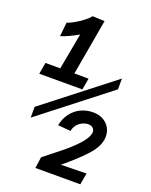

<svg xmlns="http://www.w3.org/2000/svg" viewBox="-186 -975 973 1239"><g transform="rotate(20 300.0 -355.0)"><path d="M75 -685 85 -780.5Q105 -786.5 133.5 -802.8Q162 -819 188.5 -839.2Q215 -859.5 229 -877.5L312 -874L244.5 -490H342L328 -411H32L46 -490H147.5L193.5 -739Q166.5 -723 131.5 -706.8Q96.5 -690.5 75 -685ZM277 52.5Q335 7.5 374.5 -26.2Q414 -60 446.5 -97.8Q479 -135.5 484.5 -166Q485.5 -172 485.5 -174.5Q485.5 -192 473.2 -202.5Q461 -213 442.5 -213Q421.5 -213 401 -203Q380.5 -193 366.2 -174.8Q352 -156.5 348 -133L260 -140.5Q270 -190 297 -225Q324 -260 362.5 -278Q401 -296 446 -296Q483.5 -296 512.8 -280.5Q542 -265 558.2 -237.8Q574.5 -210.5 574.5 -177Q574.5 -164.5 572.5 -153Q563 -97.5 505.5 -36.5Q448 24.5 364 93L539 90L525 169H216.5L227.5 92Q230.5 89.5 277 52.5ZM544 -564V-490L77 -126V-200Z"/></g></svg>

Font: JuliaMono SemiBoldItalic
Style: Regular
Weight: 600
Italic angle: -9°
Monospace: yes
Designer: cormullion
Foundry: corm
Version: Version 0.049; ttfautohint (v1.8.4)